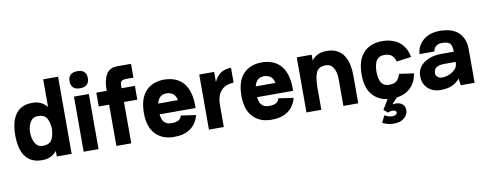

<svg xmlns="http://www.w3.org/2000/svg" viewBox="-74 -1100 4357 1716"><g transform="rotate(-10 2104.5 -242.5)"><path d="M232 -510Q277 -510 309.5 -494Q342 -478 365 -450V-700H500V0H365V-50Q342 -22 309.5 -6Q277 10 232 10Q173 10 134 -11.5Q95 -33 72.5 -70Q50 -107 41 -153Q32 -199 32 -248V-250V-252Q32 -302 41.5 -348.5Q51 -395 73.5 -431.5Q96 -468 134.5 -489Q173 -510 232 -510ZM260 -385Q214 -385 190.5 -345Q167 -305 167 -250Q168 -193 191 -154Q214 -115 260 -115Q314 -115 337 -146.5Q360 -178 365 -243V-257Q360 -322 337 -353.5Q314 -385 260 -385Z M594 -640Q594 -719 678 -719Q760 -719 760 -640Q760 -604 739 -584Q718 -564 678 -564Q635 -564 614.5 -584Q594 -604 594 -640ZM609 -500H744V0H609Z M812 -500H906V-505Q906 -598 937 -649Q968 -700 1036 -700H1162V-575H1102Q1072 -575 1059.5 -568Q1047 -561 1044 -547.5Q1041 -534 1041 -514V-500H1162V-375H1041V0H906V-375H812Z M1520 -168 1656 -148Q1634 -69 1576 -29Q1518 11 1429 10Q1322 10 1260.5 -55.5Q1199 -121 1199 -245Q1199 -377 1260.5 -443.5Q1322 -510 1429 -510Q1473 -510 1515.5 -496.5Q1558 -483 1592 -449.5Q1626 -416 1645 -358Q1664 -300 1662 -211H1335Q1337 -189 1345 -166.5Q1353 -144 1373 -129.5Q1393 -115 1429 -115Q1471 -115 1492.5 -128.5Q1514 -142 1520 -168ZM1429 -385Q1386 -385 1366.5 -362Q1347 -339 1340 -308H1519Q1508 -354 1483 -369.5Q1458 -385 1429 -385Z M1746 0V-500H1881V-407Q1901 -455 1938.5 -482.5Q1976 -510 2036 -510V-375Q1993 -375 1957.5 -357Q1922 -339 1901.5 -300Q1881 -261 1881 -197V0Z M2405 -168 2541 -148Q2519 -69 2461 -29Q2403 11 2314 10Q2207 10 2145.5 -55.5Q2084 -121 2084 -245Q2084 -377 2145.5 -443.5Q2207 -510 2314 -510Q2358 -510 2400.5 -496.5Q2443 -483 2477 -449.5Q2511 -416 2530 -358Q2549 -300 2547 -211H2220Q2222 -189 2230 -166.5Q2238 -144 2258 -129.5Q2278 -115 2314 -115Q2356 -115 2377.5 -128.5Q2399 -142 2405 -168ZM2314 -385Q2271 -385 2251.5 -362Q2232 -339 2225 -308H2404Q2393 -354 2368 -369.5Q2343 -385 2314 -385Z M2631 0V-500H2766V-447Q2789 -477 2822 -493.5Q2855 -510 2901 -510Q2960 -510 2999 -488.5Q3038 -467 3060.5 -430Q3083 -393 3092 -346.5Q3101 -300 3101 -250V0H2966V-248Q2966 -305 2943 -345Q2920 -385 2873 -385Q2808 -385 2787 -339Q2766 -293 2766 -197V0Z M3312 146Q3324 154 3343.5 160.5Q3363 167 3381 167Q3402 167 3413.5 159.5Q3425 152 3425 141Q3425 130 3415 124Q3405 118 3391 118Q3368 118 3349 128L3312 97L3366 8Q3276 -4 3225.5 -68Q3175 -132 3175 -245Q3175 -377 3236.5 -443.5Q3298 -510 3405 -510Q3500 -510 3560 -464Q3620 -418 3638 -326L3504 -308Q3497 -339 3475 -362Q3453 -385 3405 -385Q3372 -385 3353 -371.5Q3334 -358 3325 -336Q3316 -314 3313 -290Q3310 -266 3310 -245Q3310 -228 3313 -205.5Q3316 -183 3325 -162.5Q3334 -142 3353 -128.5Q3372 -115 3405 -115Q3455 -115 3477 -140.5Q3499 -166 3505 -196L3639 -177Q3624 -95 3575.5 -48.5Q3527 -2 3450 8L3403 58L3407 63Q3412 61 3419.5 60.5Q3427 60 3432 60Q3470 60 3492 81Q3514 102 3514 135Q3514 156 3500.5 179Q3487 202 3458 218Q3429 234 3384 234Q3353 234 3328.5 227.5Q3304 221 3281 209Z M3847 11Q3803 11 3767 -7Q3731 -25 3709.5 -59.5Q3688 -94 3688 -142Q3688 -216 3749.5 -261Q3811 -306 3915 -306H4022Q4022 -359 4004 -380Q3986 -401 3930 -401Q3900 -401 3883 -389.5Q3866 -378 3859 -363Q3852 -348 3852 -338H3717Q3718 -380 3742 -419.5Q3766 -459 3813 -485Q3860 -511 3930 -511Q4043 -511 4100 -456Q4157 -401 4157 -306V0H4032L4022 -61Q3993 -26 3951.5 -7.5Q3910 11 3847 11ZM3880 -97Q3911 -97 3943.5 -110Q3976 -123 3999 -147Q4022 -171 4022 -203V-213H3920Q3823 -213 3823 -147Q3823 -125 3839 -111Q3855 -97 3880 -97Z"/></g></svg>

Font: Haskoy ExtraBold
Style: Regular
Weight: 800
Designer: Ertekin Erdin
Foundry: Ertekin Erdin
Version: Version 2.000; ttfautohint (v1.8.4.7-5d5b)